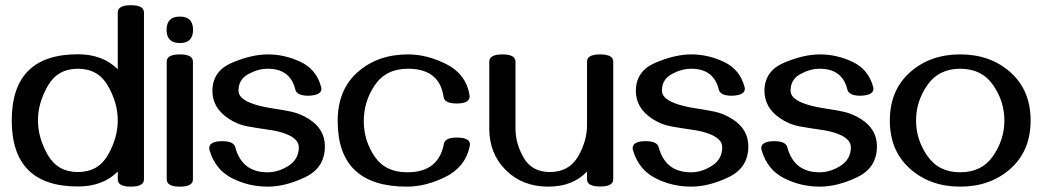

<svg xmlns="http://www.w3.org/2000/svg" viewBox="-20 -694 3941 726"><path d="M474.6 11.7Q425.3 11.7 425.3 -15.6V-45.4Q369.1 11.2 274.4 11.2Q24.4 11.2 24.4 -238.8Q24.4 -488.8 274.4 -488.8Q368.7 -488.8 425.3 -432.1V-647Q425.3 -674.3 474.6 -674.3Q524.4 -674.3 524.4 -647V-15.6Q524.4 11.7 474.6 11.7ZM274.4 -43.5Q351.6 -43.5 388.4 -108.4Q425.3 -173.3 425.3 -238.8Q425.3 -304.2 388.4 -369.1Q351.6 -434.1 274.4 -434.1Q197.8 -434.1 160.6 -369.1Q123.5 -304.2 123.5 -238.8Q123.5 -173.3 160.6 -108.4Q197.8 -43.5 274.4 -43.5Z M660.2 -531.2Q609.9 -531.2 609.9 -581.1Q609.9 -631.3 660.2 -631.3Q710 -631.3 710 -581.1Q710 -531.2 660.2 -531.2ZM660.2 11.7Q610.4 11.7 610.4 -15.6V-460.9Q610.4 -488.3 660.2 -488.3Q709.5 -488.3 709.5 -460.9V-15.6Q709.5 11.7 660.2 11.7Z M992.2 11.7Q919.9 11.7 857.2 -20.3Q794.4 -52.2 772.9 -124.5Q771 -130.4 771 -133.3Q771 -160.2 820.3 -160.2Q863.8 -160.2 869.6 -137.2Q895 -42.5 991.7 -42.5Q1032.2 -42.5 1071 -67.1Q1109.9 -91.8 1109.9 -137.7Q1109.9 -166.5 1067.4 -185.1Q1038.6 -197.8 991.7 -204.1Q952.6 -209.5 915.3 -216.3Q877.9 -223.1 844.2 -245.6Q783.2 -286.1 783.2 -350.1Q783.2 -425.3 857.2 -456.8Q931.2 -488.3 993.2 -488.3Q1056.6 -488.3 1116.5 -460Q1176.3 -431.6 1193.8 -366.7Q1195.3 -362.3 1195.3 -358.4Q1195.3 -333.5 1146 -332Q1102.5 -332 1096.7 -355.5Q1077.6 -434.1 992.7 -434.1Q956.1 -434.1 918.9 -413.8Q881.8 -393.6 881.8 -351.1Q881.8 -322.8 928.7 -304.2Q960.4 -292 1004.4 -285.2Q1043.5 -279.3 1079.1 -272.2Q1114.7 -265.1 1148.4 -243.7Q1208.5 -205.6 1208.5 -140.6Q1208.5 -59.6 1133.8 -23.9Q1059.1 11.7 992.2 11.7Z M1518.1 11.7Q1256.8 11.7 1256.8 -236.3Q1256.8 -354.5 1332.5 -421.4Q1408.2 -488.3 1522.9 -488.3Q1595.2 -488.3 1668.2 -451.2Q1741.2 -414.1 1754.9 -337.4Q1755.9 -331.5 1755.9 -329.6Q1755.9 -302.7 1706.5 -302.7Q1660.6 -302.7 1657.2 -327.6Q1642.1 -434.1 1522.5 -434.1Q1439.5 -434.1 1397.5 -372.3Q1355.5 -310.5 1355.5 -235.4Q1356 -162.1 1396.5 -102.3Q1437 -42.5 1520 -42.5Q1638.2 -42.5 1658.2 -149.4Q1662.1 -173.8 1707.5 -173.8Q1757.3 -173.8 1757.3 -147Q1757.3 -148.9 1755.4 -137.2Q1737.8 -61.5 1664.1 -24.9Q1590.3 11.7 1518.1 11.7Z M1879.9 -488.3Q1929.2 -488.3 1929.2 -460.9V-208Q1929.2 -150.9 1960.4 -97.2Q1991.7 -43.5 2059.1 -43.5Q2131.3 -43.5 2165.5 -101.8Q2199.7 -160.2 2199.7 -221.2V-460.9Q2199.7 -488.3 2249 -488.3Q2298.8 -488.3 2298.8 -460.9V-16.1Q2298.8 11.2 2249 11.2Q2199.7 11.2 2199.7 -16.1V-45.4Q2146 11.7 2053.2 11.7Q1955.6 11.7 1892.8 -50.5Q1830.1 -112.8 1830.1 -207.5V-460.9Q1830.1 -488.3 1879.9 -488.3Z M2593.3 11.7Q2521 11.7 2458.3 -20.3Q2395.5 -52.2 2374 -124.5Q2372.1 -130.4 2372.1 -133.3Q2372.1 -160.2 2421.4 -160.2Q2464.8 -160.2 2470.7 -137.2Q2496.1 -42.5 2592.8 -42.5Q2633.3 -42.5 2672.1 -67.1Q2710.9 -91.8 2710.9 -137.7Q2710.9 -166.5 2668.5 -185.1Q2639.6 -197.8 2592.8 -204.1Q2553.7 -209.5 2516.4 -216.3Q2479 -223.1 2445.3 -245.6Q2384.3 -286.1 2384.3 -350.1Q2384.3 -425.3 2458.3 -456.8Q2532.2 -488.3 2594.2 -488.3Q2657.7 -488.3 2717.5 -460Q2777.3 -431.6 2794.9 -366.7Q2796.4 -362.3 2796.4 -358.4Q2796.4 -333.5 2747.1 -332Q2703.6 -332 2697.8 -355.5Q2678.7 -434.1 2593.8 -434.1Q2557.1 -434.1 2520 -413.8Q2482.9 -393.6 2482.9 -351.1Q2482.9 -322.8 2529.8 -304.2Q2561.5 -292 2605.5 -285.2Q2644.5 -279.3 2680.2 -272.2Q2715.8 -265.1 2749.5 -243.7Q2809.6 -205.6 2809.6 -140.6Q2809.6 -59.6 2734.9 -23.9Q2660.2 11.7 2593.3 11.7Z M3079.6 11.7Q3007.3 11.7 2944.6 -20.3Q2881.8 -52.2 2860.4 -124.5Q2858.4 -130.4 2858.4 -133.3Q2858.4 -160.2 2907.7 -160.2Q2951.2 -160.2 2957 -137.2Q2982.4 -42.5 3079.1 -42.5Q3119.6 -42.5 3158.4 -67.1Q3197.3 -91.8 3197.3 -137.7Q3197.3 -166.5 3154.8 -185.1Q3126 -197.8 3079.1 -204.1Q3040 -209.5 3002.7 -216.3Q2965.3 -223.1 2931.6 -245.6Q2870.6 -286.1 2870.6 -350.1Q2870.6 -425.3 2944.6 -456.8Q3018.6 -488.3 3080.6 -488.3Q3144 -488.3 3203.9 -460Q3263.7 -431.6 3281.2 -366.7Q3282.7 -362.3 3282.7 -358.4Q3282.7 -333.5 3233.4 -332Q3189.9 -332 3184.1 -355.5Q3165 -434.1 3080.1 -434.1Q3043.5 -434.1 3006.3 -413.8Q2969.2 -393.6 2969.2 -351.1Q2969.2 -322.8 3016.1 -304.2Q3047.9 -292 3091.8 -285.2Q3130.9 -279.3 3166.5 -272.2Q3202.1 -265.1 3235.8 -243.7Q3295.9 -205.6 3295.9 -140.6Q3295.9 -59.6 3221.2 -23.9Q3146.5 11.7 3079.6 11.7Z M3610.8 11.7Q3496.6 11.7 3420.7 -56.2Q3344.7 -124 3344.7 -238.3Q3344.7 -352.5 3420.7 -420.4Q3496.6 -488.3 3610.8 -488.3Q3725.1 -488.3 3801 -420.4Q3877 -352.5 3877 -238.3Q3877 -124 3801 -56.2Q3725.1 11.7 3610.8 11.7ZM3610.8 -42.5Q3692.4 -42.5 3735.1 -104.2Q3777.8 -166 3777.8 -238.3Q3777.8 -311 3735.1 -372.6Q3692.4 -434.1 3610.8 -434.1Q3529.8 -434.1 3486.8 -372.6Q3443.8 -311 3443.8 -238.3Q3443.8 -166 3486.8 -104.2Q3529.8 -42.5 3610.8 -42.5Z"/></svg>

Font: Gayathri
Style: Bold
Weight: 700
Designer: Binoy Dominic <binoy.domenic@gmail.com>
Foundry: SMC
Version: Version 1.000